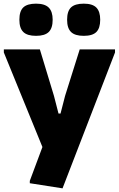

<svg xmlns="http://www.w3.org/2000/svg" viewBox="-20 -810 651 1050"><path d="M143 192V179L212 -6L1 -523V-540H198L275 -286L300 -189H311L336 -286L416 -540H609V-523L322 220ZM177 -614Q129 -614 107.5 -635Q86 -656 86 -702Q86 -749 107.5 -769.5Q129 -790 177 -790Q225 -790 246.5 -768.5Q268 -747 268 -702Q268 -656 246.5 -635Q225 -614 177 -614ZM438 -614Q390 -614 368.5 -635Q347 -656 347 -702Q347 -749 368.5 -769.5Q390 -790 438 -790Q486 -790 507 -768.5Q528 -747 528 -702Q528 -656 507 -635Q486 -614 438 -614Z"/></svg>

Font: Encode Sans Narrow
Style: ExtraBold
Weight: 800
Designer: Pablo Impallari, Andres Torresi
Foundry: Pablo Impallari, Andres Torresi
Version: Version 1.000; ttfautohint (v1.00) -l 8 -r 50 -G 200 -x 14 -